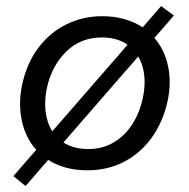

<svg xmlns="http://www.w3.org/2000/svg" viewBox="-20 -562 637 646"><path d="M66 64 25 30.5Q45.5 7 64.5 -15Q83.5 -36.5 102 -58Q65.5 -98.5 53.5 -156Q47.5 -184 47.5 -213Q47.5 -243.5 54 -275Q69.5 -348.5 108.5 -400.5Q147.5 -452.5 203.2 -480Q259 -507.5 324 -507.5Q365 -507.5 399.2 -497.5Q433.5 -487.5 460 -470Q475.5 -487.5 491 -505.5Q506 -523 522 -541.5L565 -510Q548.5 -491 532.5 -472Q516 -453 499.5 -434.5Q534 -394.5 545.5 -339Q551 -313 551 -285.5Q551 -255 544 -222.5Q529 -153 491.5 -100.2Q454 -47.5 398.5 -18.2Q343 11 274 11Q234 11 201 1.8Q168 -7.5 142 -24Q123.5 -2 104.5 19.5Q85.5 41 66 64ZM137.5 -264.5Q132 -237.5 132 -212.5Q132 -199 133.5 -186Q138 -148.5 156 -120.5Q164.5 -130 173.2 -140Q182 -150 191 -160.5L355 -349Q369.5 -365.5 383 -381Q396.5 -396.5 409 -411.5Q374 -436 323 -436Q250 -436 201.5 -387.2Q153 -338.5 137.5 -264.5ZM460.5 -232Q466.5 -261 466.5 -286.5Q466.5 -335 445 -372L421 -344Q408.5 -330 395.5 -315L232 -127L193.5 -82.5Q228 -60.5 277 -60.5Q326 -60.5 363.8 -83.5Q401.5 -106.5 426 -145.5Q450.5 -184.5 460.5 -232Z"/></svg>

Font: Heraclito
Style: Italic
Weight: 400
Italic angle: -12°
Designer: Kostas Bartsokas (font) & Cristiano Sobral (main changes)
Foundry: Kostas Bartsokas (font) & Cristiano Sobral (main changes)
Version: Version 1.00;July 8, 2020;FontCreator 13.0.0.2655 64-bit